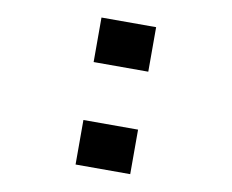

<svg xmlns="http://www.w3.org/2000/svg" viewBox="-73 -744 1011 838"><g transform="rotate(10 432.5 -325.5)"><path d="M311.5 -454.1H553.7V-651.4H311.5ZM311.5 0H553.7V-197.3H311.5Z"/></g></svg>

Font: OCR-B
Style: Regular
Weight: 400
Version: 1.1